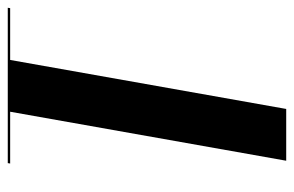

<svg xmlns="http://www.w3.org/2000/svg" viewBox="-148 -590 739 482"><g transform="rotate(-90 221.0 -349.5)"><path d="M441 -693H311L188 0H58L181 -693H51L52 -699H442Z"/></g></svg>

Font: Moniqa Black Ita Display
Style: Italic
Weight: 900
Italic angle: -10°
Designer: Rajesh Rajput
Foundry: Rajesh Rajput
Version: Version 1.000